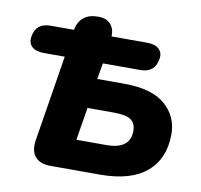

<svg xmlns="http://www.w3.org/2000/svg" viewBox="-79 -798 926 883"><g transform="rotate(10 383.5 -357.0)"><path d="M213 0Q164 0 141 -26.5Q118 -53 125 -102L190 -506H92Q55 -506 36.5 -523Q18 -540 23 -571Q33 -635 101 -635H210Q226 -714 310 -714Q348 -714 367.5 -693Q387 -672 386 -635H552Q589 -635 607.5 -618Q626 -601 621 -571Q610 -506 543 -506H368L355 -431H481Q610 -431 672.5 -377Q735 -323 735 -240Q735 -126 661.5 -63Q588 0 445 0ZM309 -139H449Q560 -139 560 -224Q560 -259 537.5 -275.5Q515 -292 456 -292H334Z"/></g></svg>

Font: Nunito Black
Style: Italic
Weight: 900
Italic angle: -9°
Designer: Vernon Adams
Foundry: Vernon Adams
Version: Version 3.601; ttfautohint (v1.8.2.53-6de2)